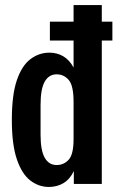

<svg xmlns="http://www.w3.org/2000/svg" viewBox="-20 -730 466 762"><path d="M174 12Q134 12 100.5 -13.5Q67 -39 47 -97.5Q27 -156 27 -254Q27 -354 47 -412Q67 -470 101 -495.5Q135 -521 176 -521Q206 -521 230.5 -507Q255 -493 272 -462V-569H178V-644H272V-710H384V-644H426V-569H384V0H273V-51Q257 -18 231.5 -3Q206 12 174 12ZM141 -195Q141 -133 157.5 -104Q174 -75 205 -75Q233 -75 252.5 -96Q272 -117 272 -178V-325Q272 -391 252.5 -413Q233 -435 205 -435Q174 -435 157.5 -406Q141 -377 141 -314Z"/></svg>

Font: Special Gothic Condensed Medium
Style: Regular
Weight: 500
Width: 3
Designer: Alistair McCready
Foundry: Monolith
Version: Version 1.000; ttfautohint (v1.8.4.7-5d5b)